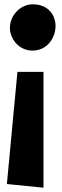

<svg xmlns="http://www.w3.org/2000/svg" viewBox="-20 -680 287 892"><path d="M182 192V-346H61L12 175ZM131 -445C200 -445 238 -505 238 -559C238 -609 205 -660 132 -660C75 -660 26 -609 26 -550C26 -504 64 -445 131 -445Z"/></svg>

Font: Ranchers
Style: Regular
Weight: 400
Designer: Pablo Impallari, Brenda Gallo
Foundry: Pablo Impallari, Brenda Gallo
Version: Version 1.000